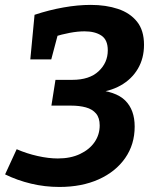

<svg xmlns="http://www.w3.org/2000/svg" viewBox="-22 -736 618 769"><path d="M215.9 12.8Q157.6 12.8 102.6 -0.4Q47.5 -13.5 -1.6 -37.5L44.8 -138.4Q85.1 -120.8 128.8 -111.1Q172.5 -101.3 209.3 -101.3Q261 -101.3 298.7 -119.3Q336.4 -137.2 356.9 -167Q377.3 -196.8 377.3 -233.6Q377.3 -264.1 362.5 -281.5Q347.8 -298.8 321.9 -305.9Q296 -313 262 -313H183.9L200.2 -416.2H267.7Q336 -416.2 372.8 -450.5Q409.7 -484.8 409.7 -534.5Q409.7 -576.6 384.1 -593.5Q358.5 -610.5 316.7 -610.5Q289.3 -610.5 257.5 -604.5Q225.7 -598.5 192.6 -588.2L212.6 -608.5L183.3 -498.1H99.4L116.4 -676.7Q174.9 -696.1 232.3 -706.2Q289.6 -716.4 341.2 -716.4Q402.5 -716.4 450.6 -700.3Q498.7 -684.3 526.8 -649.3Q554.8 -614.4 554.8 -556.6Q554.8 -502.2 530.1 -460.4Q505.3 -418.6 461.2 -393.8Q417.2 -369 358.4 -364.3L352.7 -377.2Q441.6 -371.2 479.5 -333.5Q517.4 -295.9 517.4 -229.1Q517.4 -157.4 479.3 -102.8Q441.2 -48.2 373.4 -17.7Q305.6 12.8 215.9 12.8Z"/></svg>

Font: Bitter Thin
Style: Italic
Weight: 100
Italic angle: -9°
Designer: Sol Matas, and Bitter project Authors
Foundry: Sol Matas
Version: Version 2.002